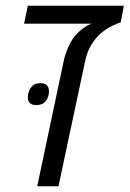

<svg xmlns="http://www.w3.org/2000/svg" viewBox="-20 -650 452 670"><path d="M109.9 0 202.6 -438.5Q208.5 -464.8 219.7 -488.8Q231 -512.7 244.6 -528.3Q253.9 -538.6 267.3 -549.1Q280.8 -559.6 291.5 -564L298.8 -567.4H64L77.1 -629.9H412.1L401.4 -572.3Q390.6 -568.8 370.8 -559.3Q351.1 -549.8 332.5 -534.2Q312 -516.1 297.9 -492.4Q283.7 -468.8 276.4 -433.6L184.1 0ZM107.4 -283.2Q92.3 -283.2 84.7 -290Q77.1 -296.9 77.1 -310.1Q77.1 -329.6 88.4 -344.7Q99.6 -359.9 120.1 -359.9Q135.3 -359.9 143.1 -352.8Q150.9 -345.7 150.9 -331.5Q150.9 -311.5 139.6 -297.4Q128.4 -283.2 107.4 -283.2Z"/></svg>

Font: Open Sans Condensed
Style: Italic
Weight: 400
Width: 3
Italic angle: -12°
Designer: Monotype Design Team
Foundry: Monotype Imaging Inc.
Version: Version 3.000